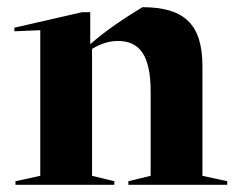

<svg xmlns="http://www.w3.org/2000/svg" viewBox="-20 -514 660 534"><path d="M399 -259V-25L337 -10V0H612V-10L543 -25V-330C543 -446 493 -494 376 -494C327 -464 275 -430 231 -391V-480H208L20 -437V-427L92 -430V-25L23 -10V0H298V-10L236 -25V-378C261 -393 284 -400 308 -400C369 -400 399 -359 399 -259Z"/></svg>

Font: Mazius Display
Style: Bold
Weight: 700
Designer: Alberto Casagrande & Collletttivo
Foundry: Collletttivo
Version: Version 2.000;Glyphs 3.2 (3221)